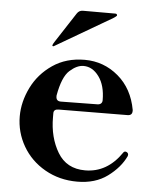

<svg xmlns="http://www.w3.org/2000/svg" viewBox="-52 -747 662 804"><g transform="rotate(5 279.0 -344.5)"><path d="M505 -118 504 -112Q481 -63 429.5 -25Q378 13 302 13Q227 13 166.5 -21.5Q106 -56 72.5 -114Q39 -172 39 -239Q39 -300 68.5 -360Q98 -420 155 -459Q212 -498 290 -498Q370 -498 431 -446.5Q492 -395 508 -306V-302Q508 -283 488 -283L199 -281Q178 -281 178 -264V-247Q178 -162 215.5 -99.5Q253 -37 331 -37Q424 -37 484 -125Q487 -130 493 -130Q495 -130 499 -128Q505 -124 505 -118ZM185 -339V-335Q185 -315 205 -315L358 -317Q368 -317 373.5 -322Q379 -327 379 -336Q379 -398 352 -435Q325 -472 287 -472Q259 -472 229 -445Q199 -418 185 -339ZM394 -683Q406 -691 407 -693Q408 -694 408 -696Q408 -698 406 -700Q404 -702 401 -702H264Q248 -702 239 -688L157 -562Q150 -551 150 -549L149 -547Q149 -546 150 -544.5Q151 -543 153 -543L156 -544Z"/></g></svg>

Font: Shippori Mincho B1 ExtraBold
Style: Regular
Weight: 800
Designer: FONTDASU
Foundry: FONTDASU / Google Inc. / but / Adobe
Version: Version 3.110; ttfautohint (v1.8.3)